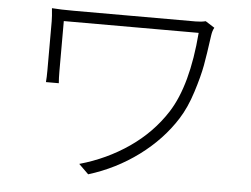

<svg xmlns="http://www.w3.org/2000/svg" viewBox="-51 -754 1102 842"><g transform="rotate(5 500.0 -333.0)"><path d="M821.3 -690.4 861.3 -665Q853.5 -651.4 850.6 -630.9Q838.9 -544.9 830.1 -496.6Q821.3 -448.2 798.8 -377.4Q776.4 -306.6 744.1 -255.9Q683.6 -160.2 585 -86.9Q486.3 -13.7 366.2 23.4L323.2 -18.6Q441.4 -51.8 539.1 -119.1Q636.7 -186.5 698.2 -282.2Q776.4 -404.3 794.9 -636.7H201.2V-416Q201.2 -384.8 203.1 -363.3H146.5Q148.4 -384.8 148.4 -416V-630.9Q148.4 -651.4 144.5 -688.5Q181.6 -685.5 242.2 -685.5H777.3Q801.8 -685.5 821.3 -690.4Z"/></g></svg>

Font: GenEi Gothic M Light
Style: Regular
Weight: 300
Designer: o_tamon (Modified); [Source Han Sans]
Ryoko NISHIZUKA  (kana & ideographs); Paul D. Hunt (Latin, Greek & Cyrillic); Wenl
Version: Version 1.1a;Original Version 1.004